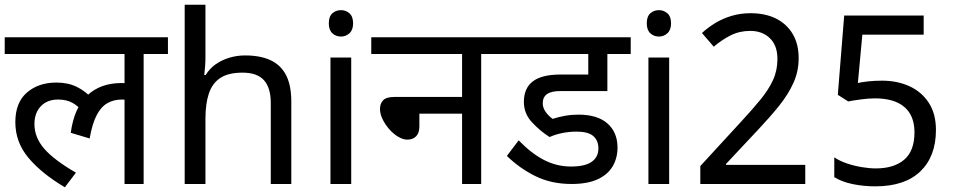

<svg xmlns="http://www.w3.org/2000/svg" viewBox="-20 -780 4044 814"><path d="M0 -551V-622H692V-551H589V0H508V-379L552 -347Q536 -354 522 -356Q508 -358 496 -358Q462 -358 435 -342.5Q408 -327 389.5 -291Q371 -255 360 -193L280 -217Q294 -322 349.5 -375Q405 -428 496 -428Q516 -428 533 -425Q550 -422 562 -418L565 -396L508 -415V-551ZM332 -304Q315 -328 289 -343Q263 -358 227 -358Q180 -358 153 -329.5Q126 -301 126 -254Q126 -197 168 -149Q210 -101 302 -48L255 14Q157 -44 101 -110.5Q45 -177 45 -262Q45 -345 94 -387.5Q143 -430 219 -430Q269 -430 306 -411.5Q343 -393 370 -363Z M851 -537Q851 -518 849.5 -498Q848 -478 846 -462H852Q869 -490 895 -508Q921 -526 953 -535.5Q985 -545 1019 -545Q1084 -545 1127.5 -524.5Q1171 -504 1193 -461Q1215 -418 1215 -349V0H1128V-343Q1128 -408 1099 -440Q1070 -472 1008 -472Q948 -472 914 -449.5Q880 -427 865.5 -383.5Q851 -340 851 -277V0H763V-760H851Z M1469 -536V0H1381V-536ZM1426 -737Q1446 -737 1461.5 -723.5Q1477 -710 1477 -681Q1477 -653 1461.5 -639Q1446 -625 1426 -625Q1404 -625 1389 -639Q1374 -653 1374 -681Q1374 -710 1389 -723.5Q1404 -737 1426 -737Z M1554 -622H2123V-551H2020V0H1939V-298H1758V-244Q1758 -216 1744 -202Q1730 -188 1707 -188Q1689 -188 1668.5 -200Q1648 -212 1630.5 -232Q1613 -252 1602 -274.5Q1591 -297 1591 -318Q1591 -341 1604.5 -355Q1618 -369 1652 -369H1939V-551H1554Z M2424 -222Q2394 -222 2364 -216Q2334 -210 2310 -199Q2268 -226 2234.5 -262.5Q2201 -299 2201 -348Q2201 -406 2239 -435Q2277 -464 2356 -464H2474V-551H2099V-622H2654V-551H2555V-394H2357Q2317 -394 2299 -381Q2281 -368 2281 -342Q2281 -323 2293.5 -305.5Q2306 -288 2323 -276Q2347 -284 2375 -289Q2403 -294 2432 -294Q2513 -294 2555.5 -256.5Q2598 -219 2598 -154Q2598 -110 2577.5 -75Q2557 -40 2514 -20Q2471 0 2403 0Q2317 0 2249.5 -33.5Q2182 -67 2129 -119L2179 -185Q2232 -130 2286 -102Q2340 -74 2401 -74Q2460 -74 2488.5 -94Q2517 -114 2517 -151Q2517 -184 2495.5 -203Q2474 -222 2424 -222Z M2817 -536V0H2729V-536ZM2774 -737Q2794 -737 2809.5 -723.5Q2825 -710 2825 -681Q2825 -653 2809.5 -639Q2794 -625 2774 -625Q2752 -625 2737 -639Q2722 -653 2722 -681Q2722 -710 2737 -723.5Q2752 -737 2774 -737Z M2949 -76 3120 -262Q3169 -315 3203.5 -357Q3238 -399 3257 -440Q3276 -481 3276 -530Q3276 -587 3244 -618Q3212 -649 3161 -649Q3115 -649 3077.5 -630Q3040 -611 3006 -582L2956 -640Q2982 -664 3013.5 -683Q3045 -702 3082.5 -713Q3120 -724 3162 -724Q3225 -724 3270.5 -701Q3316 -678 3341 -635.5Q3366 -593 3366 -533Q3366 -478 3344 -429Q3322 -380 3283.5 -332Q3245 -284 3195 -231L3058 -85V-81H3394V0H2949Z M3691 10Q3641 10 3595 0.5Q3549 -9 3517 -29V-113Q3539 -98 3569.5 -87.5Q3600 -77 3633 -71.5Q3666 -66 3693 -66Q3770 -66 3813.5 -103Q3857 -140 3857 -219Q3857 -290 3814 -326.5Q3771 -363 3689 -363Q3663 -363 3629.5 -358.5Q3596 -354 3576 -350L3532 -378L3559 -714H3896V-633H3636L3617 -428Q3633 -432 3660.5 -435Q3688 -438 3719 -438Q3784 -438 3835.5 -414.5Q3887 -391 3917.5 -344.5Q3948 -298 3948 -229Q3948 -117 3882 -53.5Q3816 10 3691 10Z"/></svg>

Font: lhindi25
Style: Book
Weight: 400
Designer: Jelle Bosma - Monotype Design Team
Foundry: Monotype Imaging Inc.
Version: Version 2.003